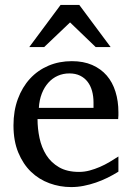

<svg xmlns="http://www.w3.org/2000/svg" viewBox="-20 -740 530 772"><path d="M456.1 -49.8Q435.1 -36.6 412.4 -25.4Q389.6 -14.2 365.5 -5.9Q341.3 2.4 316.4 7.3Q291.5 12.2 266.1 12.2Q220.7 12.2 178.7 -3.2Q136.7 -18.6 104.7 -49.3Q72.8 -80.1 53.5 -126.7Q34.2 -173.3 34.2 -235.8Q34.2 -294.4 51.8 -342Q69.3 -389.6 100.6 -423.6Q131.8 -457.5 174.8 -475.8Q217.8 -494.1 269 -494.1Q315.4 -494.1 350.6 -478.8Q385.7 -463.4 409.2 -436.3Q432.6 -409.2 444.3 -371.3Q456.1 -333.5 456.1 -289.1V-275.9Q456.1 -268.1 455.1 -261.2H130.9Q130.9 -223.1 138.9 -185.1Q147 -147 166 -116.7Q185.1 -86.4 217.3 -67.6Q249.5 -48.8 297.9 -48.8Q319.3 -48.8 340.3 -54.4Q361.3 -60.1 381.6 -68.8Q401.9 -77.6 420.4 -88.6Q439 -99.6 456.1 -110.8ZM356 -328.1Q356 -353 350.1 -374.3Q344.2 -395.5 332.3 -411.1Q320.3 -426.8 302 -435.8Q283.7 -444.8 258.8 -444.8Q233.9 -444.8 212.4 -435.3Q190.9 -425.8 174.6 -407.7Q158.2 -389.6 148.2 -364Q138.2 -338.4 136.2 -306.2H356ZM364.7 -550.8 261.7 -649.9 157.7 -550.8H97.7L223.6 -720.2H298.8L424.8 -550.8Z"/></svg>

Font: Charis SIL APac
Style: Regular
Weight: 400
Foundry: SIL International
Version: Version 5.000